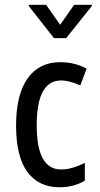

<svg xmlns="http://www.w3.org/2000/svg" viewBox="-20 -770 416 799"><path d="M331.1 -17.1Q285.6 9.3 227.5 9.3Q141.1 9.3 93.8 -54.7Q46.9 -118.2 46.9 -247.6Q46.9 -375 94.2 -442.9Q142.1 -511.2 230.5 -511.2Q262.7 -511.2 289.6 -504.2Q316.4 -497.1 337.4 -485.8L340.3 -484.4L339.4 -481L315.4 -418L314 -414.6L310.5 -416Q292 -424.3 272 -429.7Q252.4 -435.1 233.9 -435.1Q132.8 -435.1 132.8 -248.5Q132.8 -64.9 233.4 -64.9Q258.8 -64.9 281.7 -71.8Q305.2 -78.6 327.1 -89.4L333 -92.3V-86.4V-20.5V-18.1ZM230.5 -667 288.6 -750H362.3V-745.1L255.4 -611.3H204.6L99.6 -745.1V-750H171.9Z"/></svg>

Font: MAUL Condensed
Style: Condensed Regular
Weight: 400
Designer: MAUL
Version: Version 1.0; 2020; ttfautohint (v1.8.3)